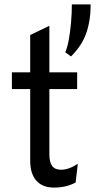

<svg xmlns="http://www.w3.org/2000/svg" viewBox="-20 -839 446 871"><path d="M225 12Q172.5 12 144.8 -19.5Q117 -51 117 -110V-435H34V-511H117V-680L204 -722V-511H330V-435H204V-139Q204 -102.5 216.8 -85.8Q229.5 -69 257 -69Q292 -69 333 -96L323 -11Q300.5 1 276.2 6.5Q252 12 225 12ZM302 -583 276 -602Q285 -621 291.8 -657Q298.5 -693 302.2 -736Q306 -779 306 -819H391V-811Q391 -744.5 371 -687.8Q351 -631 302 -583Z"/></svg>

Font: Overpass
Style: Regular
Weight: 400
Designer: Delve Withrington, Dave Bailey, Thomas Jockin
Foundry: Delve Fonts LLC
Version: Version 4.000